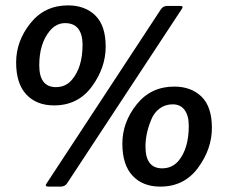

<svg xmlns="http://www.w3.org/2000/svg" viewBox="-20 -677 873 714"><path d="M628 -355Q691 -355 729.5 -317.5Q768 -280 768 -201.5Q768 -123 716.5 -53Q665 17 576 17Q511 17 473 -23.5Q435 -64 435 -143Q435 -222 488 -288.5Q541 -355 628 -355ZM521 -132Q521 -51 583 -51Q620 -51 644 -79Q682 -125 682 -209Q682 -247 666.5 -268Q651 -289 622.5 -289Q594 -289 573 -273Q552 -257 542 -231Q521 -180 521 -132ZM655 -642 230 4Q222 17 205 17H161Q144 17 154 4L578 -642Q586 -655 603 -655H648Q659 -655 659 -651Q659 -647 655 -642ZM233 -657Q296 -657 334.5 -619.5Q373 -582 373 -503.5Q373 -425 321.5 -355Q270 -285 181 -285Q116 -285 78 -325.5Q40 -366 40 -445Q40 -524 93 -590.5Q146 -657 233 -657ZM188 -353Q225 -353 248 -381Q287 -427 287 -511Q287 -549 271 -570Q255 -591 222 -591Q189 -591 165 -562Q126 -515 126 -434Q126 -353 188 -353Z"/></svg>

Font: Crete Round
Style: Italic
Weight: 400
Designer: Veronika Burian
Foundry: TypeTogether
Version: Version 1.001; ttfautohint (v1.6)